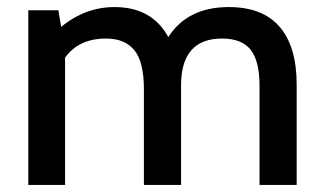

<svg xmlns="http://www.w3.org/2000/svg" viewBox="-20 -523 914 543"><path d="M819 -284V0H714V-280Q714 -350 689 -382Q664 -414 608 -414Q492 -414 492 -281V0H387V-270Q387 -348 360 -381Q333 -414 280 -414Q203 -414 164 -360V0H60V-494H145L153 -447Q221 -503 304 -503Q410 -503 456 -418Q510 -503 627 -503Q723 -503 771 -447Q819 -391 819 -284Z"/></svg>

Font: Cabin Medium
Style: Regular
Weight: 500
Designer: Pablo Impallari
Foundry: Pablo Impallari. http://www.impallari.com Igino Marini. http://www.ikern.com
Version: Version 2.200